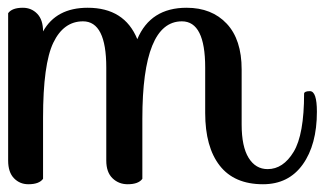

<svg xmlns="http://www.w3.org/2000/svg" viewBox="-20 -472 837 495"><path d="M254 -58V-298Q254 -417 194 -417Q144 -417 117.5 -362Q91 -307 91 -168V-11Q81 3 53 3Q31 3 16 -12.5Q1 -28 1 -58V-438Q11 -452 39 -452Q61 -452 76 -436.5Q91 -421 91 -391Q125 -452 206 -452Q301 -452 334 -371Q368 -452 461 -452Q526 -452 564.5 -411Q603 -370 603 -293V-151Q603 -94 621 -65Q639 -36 670 -36Q710 -36 737 -80.5Q764 -125 764 -231Q765 -237 779 -237Q797 -237 797 -184Q797 -99 760.5 -48Q724 3 658 3Q584 3 546.5 -45Q509 -93 509 -181V-298Q509 -417 449 -417Q347 -417 347 -166V-11Q337 3 309 3Q286 3 270 -12.5Q254 -28 254 -58Z"/></svg>

Font: Sofia
Style: Regular
Weight: 400
Designer: Paula Nazal and Daniel Hernndez
Foundry: Paula Nazal, Daniel Hernndez
Version: Version 1.001